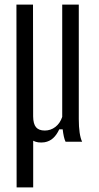

<svg xmlns="http://www.w3.org/2000/svg" viewBox="-20 -620 431 840"><path d="M52.7 200 51.9 -600H124.4L125 -110.2Q125.4 -77.9 137.6 -63.4Q149.8 -48.9 176 -48.9Q201.7 -48.9 222.2 -64.6Q242.8 -80.4 252.2 -108.6V-600H324.7V-98.6Q324.7 -65.4 328.4 -39.9Q332.2 -14.3 339.3 0H266.8Q262.3 -9.2 259.3 -22.9Q256.3 -36.7 254.2 -54.3H239.3Q228.2 -30.1 212.6 -15.8Q197 -1.5 175 2.4Q145.2 6.5 125.2 -4.3V200Z"/></svg>

Font: Big Shoulders Thin
Style: Regular
Weight: 100
Designer: Patric King
Foundry: XO Type Co
Version: Version 2.002